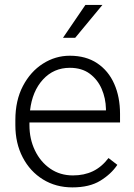

<svg xmlns="http://www.w3.org/2000/svg" viewBox="-20 -770 557 799"><path d="M281.2 9.8Q212.4 9.8 158.7 -23.4Q105 -56.6 74.5 -115.2Q43.9 -173.8 43.9 -249.5V-270.5Q43.9 -352.1 75.4 -412.1Q106.9 -472.2 158.7 -505.1Q210.4 -538.1 270.5 -538.1Q337.9 -538.1 384.5 -506.8Q431.2 -475.6 455.3 -421.1Q479.5 -366.7 479.5 -295.9V-260.3H102.5V-249.5Q102.5 -191.4 125.5 -143.8Q148.4 -96.2 189.2 -68.1Q230 -40 283.7 -40Q330.1 -40 366.5 -57.4Q402.8 -74.7 431.6 -112.3L468.3 -84Q442.4 -45.4 397.2 -17.8Q352.1 9.8 281.2 9.8ZM270.5 -487.8Q203.6 -487.8 158.9 -439.2Q114.3 -390.6 105 -310.5H420.9V-316.9Q419.9 -361.3 403.1 -400.1Q386.2 -439 353.3 -463.4Q320.3 -487.8 270.5 -487.8ZM242.2 -612.8 335.4 -749.5H406.2L293 -612.8Z"/></svg>

Font: Vazirmatn RD UI ExtraLight
Style: Regular
Weight: 200
Designer: Saber Rastikerdar
Foundry: Saber Rastikerdar
Version: Version 33.003